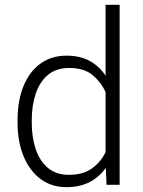

<svg xmlns="http://www.w3.org/2000/svg" viewBox="-20 -770 596 800"><path d="M53.2 -258.8V-269Q53.2 -351.1 78.1 -411.6Q103 -472.2 148.7 -505.1Q194.3 -538.1 257.3 -538.1Q313.5 -538.1 353.8 -516.1Q394 -494.1 419.9 -454.6V-750H478.5V0H423.8L420.9 -70.8Q395 -33.2 354 -11.7Q313 9.8 256.3 9.8Q194.3 9.8 148.7 -24.4Q103 -58.6 78.1 -119.4Q53.2 -180.2 53.2 -258.8ZM112.3 -269V-258.8Q112.3 -197.8 128.9 -148.4Q145.5 -99.1 179.7 -70.3Q213.9 -41.5 267.1 -41.5Q326.2 -41.5 363.3 -68.4Q400.4 -95.2 419.9 -136.2V-385.7Q402.8 -425.3 367.2 -456.1Q331.5 -486.8 268.1 -486.8Q214.4 -486.8 179.9 -458Q145.5 -429.2 128.9 -379.9Q112.3 -330.6 112.3 -269Z"/></svg>

Font: Vazirmatn UI ExtraLight
Style: Regular
Weight: 200
Designer: Saber Rastikerdar
Foundry: Saber Rastikerdar
Version: Version 33.003